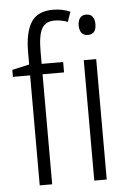

<svg xmlns="http://www.w3.org/2000/svg" viewBox="-54 -805 565 845"><g transform="rotate(-5 228.5 -382.5)"><path d="M237 -486H142V0H87V-486H11V-517L87 -534V-588Q87 -676 115.5 -720.5Q144 -765 212 -765Q234 -765 252.5 -761Q271 -757 288 -750L273 -706Q244 -717 215 -717Q175 -717 158.5 -687.5Q142 -658 142 -586V-532H237ZM356 -731Q375 -731 384 -718.5Q393 -706 393 -686Q393 -641 356 -641Q338 -641 328.5 -653Q319 -665 319 -686Q319 -706 328 -718.5Q337 -731 356 -731ZM383 -532V0H328V-532Z"/></g></svg>

Font: Noto Sans Condensed Light
Style: Regular
Weight: 300
Width: 3
Designer: Monotype Design Team
Foundry: Monotype Imaging Inc.
Version: Version 2.013; ttfautohint (v1.8.4.7-5d5b)